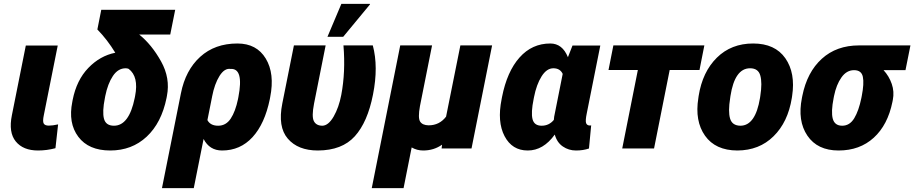

<svg xmlns="http://www.w3.org/2000/svg" viewBox="-20 -761 4686 984"><path d="M277.8 -123.5 264.2 -1.5Q220.2 10.3 174.8 10.3Q98.6 10.3 60.8 -36.1Q22.9 -82.5 41 -170.9L112.3 -527.8H275.9L204.6 -170.9Q197.8 -139.2 203.9 -128.2Q210 -117.2 230 -117.2Q250 -117.2 277.8 -123.5Z M564 -116.7Q641.6 -116.7 670.4 -258.8L672.4 -269Q691.9 -368.7 639.2 -408.2Q632.3 -411.1 624 -411.1Q585 -411.1 558.6 -371.6Q532.2 -332 519.5 -269L517.6 -258.8Q503.4 -188 512.9 -152.3Q522.5 -116.7 564 -116.7ZM350.6 -239.3 352.5 -249.5Q372.6 -350.6 432.6 -412.8Q492.7 -475.1 570.8 -490.7Q529.8 -558.1 479 -609.9L499 -710.9H877.9L852.5 -584H693.4Q757.3 -532.7 805.4 -446.5Q853.5 -360.4 835.4 -269L833.5 -258.8Q807.6 -131.3 731.7 -60.5Q655.8 10.3 544.9 10.3Q434.1 10.3 381.3 -60.1Q328.6 -130.4 350.6 -239.3Z M1199.7 -252.9 1201.7 -263.2Q1230.5 -412.1 1161.6 -407.7Q1130.9 -412.6 1105.2 -372.1Q1079.6 -331.5 1066.9 -265.6L1066.4 -265.1H1066.9L1043 -145.5Q1058.1 -116.7 1098.1 -116.7Q1138.2 -116.7 1162.4 -153.1Q1186.5 -189.5 1199.7 -252.9ZM1118.2 10.3Q1053.7 10.3 1023.4 -48.8L973.1 203.1H810.1L907.2 -282.7Q930.7 -401.4 1005.9 -469.7Q1081.1 -538.1 1196.8 -538.1Q1295.4 -538.1 1342 -460.9Q1388.7 -383.8 1364.7 -263.2L1362.8 -252.9Q1336.9 -126.5 1274.2 -58.1Q1211.4 10.3 1118.2 10.3Z M1631.3 -116.7Q1662.6 -116.7 1689.9 -163.6Q1716.8 -210.4 1729 -274.4Q1751.5 -393.1 1740.2 -528.3H1890.6Q1919.9 -418.5 1891.6 -276.4Q1863.8 -134.8 1798.3 -62.5Q1732.9 9.8 1608.9 10.3Q1507.3 10.3 1455.1 -50.3Q1402.8 -110.8 1426.8 -230.5L1486.3 -528.3H1648.9L1589.4 -229.5Q1576.7 -164.1 1588.4 -140.6Q1600.1 -117.2 1631.3 -116.7ZM1729.5 -741.2H1875.5L1876.5 -738.8L1738.8 -572.3H1658.2Z M2176.8 -118.7Q2231.9 -118.7 2266.1 -163.1L2339.4 -528.3H2502L2396.5 0H2243.2L2245.6 -19.5Q2203.1 10.3 2148.9 10.3Q2116.7 10.3 2089.8 -5.4L2048.3 203.1H1885.3L2031.2 -528.3H2194.3L2132.3 -217.3Q2121.1 -156.2 2133.3 -137.7Q2145.5 -119.1 2176.8 -118.7Z M2818.4 -146.5Q2819.3 -162.6 2823.7 -180.7L2863.8 -382.3Q2850.6 -411.1 2815.9 -411.1Q2781.7 -411.1 2755.6 -369.6Q2729.5 -328.1 2716.8 -263.2L2714.8 -252.9Q2700.7 -184.1 2709.2 -150.4Q2717.8 -116.7 2755.9 -116.7Q2793.9 -116.7 2818.4 -146.5ZM2800.3 -538.1Q2862.3 -538.1 2890.6 -467.8L2914.1 -527.8H3056.6L2987.3 -180.7Q2979.5 -143.6 2983.6 -130.6Q2987.8 -117.7 3003.9 -117.7Q3008.3 -117.7 3009.8 -119.1L2998.5 0Q2969.2 10.3 2932.1 10.3Q2894.5 10.3 2864.5 -10.3Q2834.5 -30.8 2823.2 -71.3Q2764.6 10.3 2684.6 10.3Q2604.5 10.3 2565.9 -63.2Q2527.3 -136.7 2550.8 -252.9L2552.7 -263.2Q2578.6 -394.5 2642.6 -466.3Q2706.5 -538.1 2800.3 -538.1Z M3564.9 -402.3H3412.1L3332 0H3168.9L3249 -402.3H3098.6L3123.5 -528.3H3589.8Z M3774.4 -116.7Q3851.6 -116.7 3875 -258.8L3876.5 -269Q3887.2 -336.9 3876.5 -374Q3866.2 -411.1 3824.2 -411.1Q3745.6 -411.1 3723.6 -269L3722.2 -258.8Q3710.9 -189.5 3721.7 -153.3Q3732.4 -117.2 3774.4 -116.7ZM4039.6 -269 4038.1 -258.8Q4018.1 -134.8 3944.3 -62.5Q3871.1 9.8 3758.8 10.3Q3646.5 9.8 3593.3 -65.4Q3540 -140.6 3559.1 -258.8L3560.5 -269Q3580.1 -392.6 3653.8 -465.3Q3727.5 -538.1 3839.8 -538.1Q3952.1 -538.1 4004.9 -462.4Q4057.6 -386.7 4039.6 -269Z M4394.5 -258.8 4396.5 -269Q4409.2 -333.5 4402.1 -367.4Q4395 -401.4 4356.9 -401.4Q4318.8 -401.4 4292.5 -364.3Q4266.1 -327.1 4254.4 -269L4252.4 -258.8Q4238.3 -188 4248 -152.3Q4257.8 -116.7 4296.4 -116.7Q4335 -116.7 4358.2 -155.3Q4381.3 -193.8 4394.5 -258.8ZM4089.8 -258.8 4091.8 -269Q4116.2 -391.1 4191.7 -459.7Q4267.1 -528.3 4382.8 -528.3Q4382.8 -527.8 4646 -528.3L4620.6 -401.4H4508.3Q4536.6 -370.6 4550.3 -330.8Q4564 -291 4555.7 -249L4553.7 -238.8Q4529.8 -120.6 4458 -55.2Q4386.2 10.3 4277.8 10.3Q4169.4 10.3 4117.9 -65.7Q4066.4 -141.6 4089.8 -258.8Z"/></svg>

Font: Roboto-BlackItalic
Style: Italic
Weight: 900
Italic angle: -12°
Designer: Google
Version: Version 1.100141; 2013